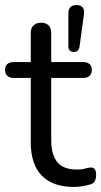

<svg xmlns="http://www.w3.org/2000/svg" viewBox="-23 -732 401 761"><path d="M271 9Q214 9 175.5 -11.5Q137 -32 118 -71.5Q99 -111 99 -168V-423H32Q15 -423 6 -431.5Q-3 -440 -3 -455Q-3 -470 6 -478Q15 -486 32 -486H99V-601Q99 -621 110 -631.5Q121 -642 140 -642Q159 -642 169.5 -631.5Q180 -621 180 -601V-486H306Q323 -486 332 -478Q341 -470 341 -455Q341 -440 332 -431.5Q323 -423 306 -423H180V-176Q180 -119 204 -89.5Q228 -60 282 -60Q301 -60 314.5 -64Q328 -68 337 -68Q346 -69 352 -62Q358 -55 358 -38Q358 -26 353.5 -16Q349 -6 338 -2Q326 2 306.5 5.5Q287 9 271 9ZM269 -526Q260 -526 254 -531.5Q248 -537 248 -548V-679Q248 -712 281 -712Q296 -712 304 -703Q312 -694 310 -677L292 -546Q290 -536 284.5 -531Q279 -526 269 -526Z"/></svg>

Font: Nunito ExtraLight
Style: Regular
Weight: 400
Version: Version 3.602